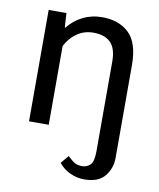

<svg xmlns="http://www.w3.org/2000/svg" viewBox="-83 -589 722 872"><g transform="rotate(10 278.0 -153.0)"><path d="M72.3 0V-513.7H154.3L158.2 -447.8H161.1Q189 -482.9 229.2 -503.2Q269.5 -523.4 318.4 -523.4Q396 -523.4 442.1 -479.2Q488.3 -435.1 488.3 -331.5V0H397.5V-332.5Q397.5 -394 369.9 -420.7Q342.3 -447.3 291.5 -447.3Q248 -447.3 214.8 -423.8Q181.6 -400.4 163.1 -363.3V0ZM428.2 -92.8H488.3V95.2Q488.3 144 458.7 180.2Q429.2 216.3 364.7 216.3Q329.6 216.3 297.9 201.2Q266.1 186 246.6 160.6L277.3 124Q297.9 144 311.3 151.4Q324.7 158.7 344.7 158.7Q366.2 158.7 381.8 144Q397.5 129.4 397.5 80.6Q397.5 29.3 397.5 3.7Q397.5 -22 397.5 -73.2Z"/></g></svg>

Font: RobotoFlex
Style: Regular
Weight: 400
Designer: Berlow after Robertson
Foundry: Google
Version: Version 2.136